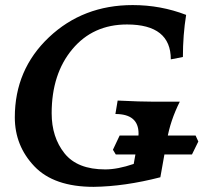

<svg xmlns="http://www.w3.org/2000/svg" viewBox="-20 -723 830 753"><path d="M347.2 9.8Q191.4 9.8 114.7 -70.8Q38.1 -151.4 38.1 -262.7Q38.1 -450.2 171.9 -576.7Q305.7 -703.1 500.5 -703.1Q610.4 -703.1 710 -664.6Q697.3 -585.9 697.3 -499.5L649.9 -490.2Q649.9 -627 478 -627Q344.7 -627 263.7 -530Q182.6 -433.1 182.6 -278.8Q182.6 -185.1 232.9 -121.8Q283.2 -58.6 392.6 -58.6Q441.4 -58.6 504.4 -80.1L522.5 -180.7L523.4 -199.2Q523.4 -275.9 432.6 -275.9L441.4 -328.6Q531.2 -324.2 584 -324.2H685.1Q647.9 -250 635.3 -176.3L608.9 -27.8Q468.8 8.3 347.2 9.8ZM732.9 -117.2H434.1L422.9 -135.7L449.2 -191.4H747.1L757.8 -168Z"/></svg>

Font: Kelvinch
Style: Bold Italic
Weight: 700
Italic angle: -10°
Designer: Paul James Miller
Foundry: High-Logic / Made with FontCreator
Version: Version 3.30 September 23, 2016